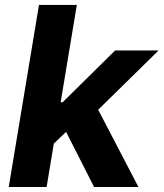

<svg xmlns="http://www.w3.org/2000/svg" viewBox="-20 -747 654 767"><path d="M533 0H355.8L244 -220.2L195 -173.3L166.2 0H14.9L135.7 -727.3H286.9L222.3 -338.4H230.1L440 -545.5H613.6L372.2 -308.6Z"/></svg>

Font: Linik Sans
Style: Bold Italic
Weight: 700
Italic angle: 9°
Designer: Fonts by Rasmus Andersson / Changes by Cristiano Sobral with parts from Marc Monis
Foundry: rsms
Version: Version 3.020; ttfautohint (v1.6)